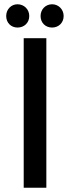

<svg xmlns="http://www.w3.org/2000/svg" viewBox="-20 -879 328 899"><path d="M62 -750C93 -750 117 -772 117 -804C117 -835 93 -859 62 -859C32 -859 9 -835 9 -804C9 -772 32 -750 62 -750ZM224 -750C254 -750 278 -772 278 -804C278 -835 254 -859 224 -859C193 -859 170 -835 170 -804C170 -772 193 -750 224 -750ZM91 0H197V-700H91Z"/></svg>

Font: Fixel Text Medium
Style: Regular
Weight: 500
Width: 4
Designer: AlfaBravo + MacPaw
Foundry: Kyrylo Tkachov, Marchela Mozhyna, Serhii Makarenko, Maria Weinstein, Zakhar Kryvoshyya
Version: Version 1.211